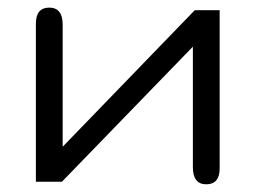

<svg xmlns="http://www.w3.org/2000/svg" viewBox="-20 -477 671 504"><path d="M556.6 -450.2V-35.2Q556.6 6.8 521.5 6.8Q486.3 6.8 486.3 -38.1V-354.5L142.6 0H74.2V-415Q74.2 -457 109.4 -457Q144.5 -457 144.5 -412.1V-91.8L491.2 -450.2Z"/></svg>

Font: Jura
Style: DemiBold
Weight: 600
Version: Version 2.5